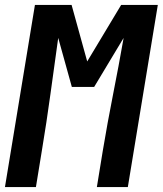

<svg xmlns="http://www.w3.org/2000/svg" viewBox="-24 -755 657 775"><path d="M-4 0 117 -735H265L328 -507L465 -735H613L492 0H367L391 -147Q410 -261 432.5 -374.5Q455 -488 475 -602L356 -404H266L211 -602Q195 -488 179.5 -374.5Q164 -261 145 -147L121 0Z"/></svg>

Font: Iosevka Extrabold Extended
Style: Italic
Weight: 800
Width: 7
Italic angle: -9°
Monospace: yes
Designer: Belleve Invis
Foundry: Belleve Invis
Version: Version 32.5.0; ttfautohint (v1.8.4)